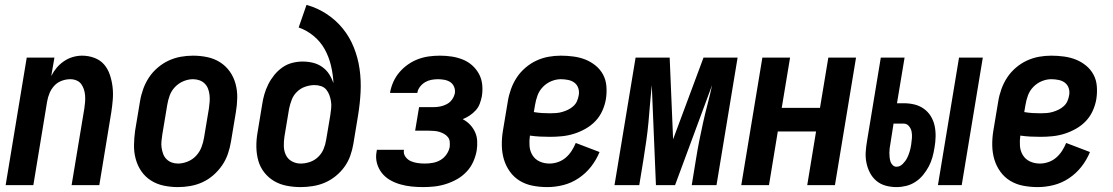

<svg xmlns="http://www.w3.org/2000/svg" viewBox="-20 -755 4540 783"><path d="M3 0 89 -520H202L189 -445Q198 -463 211 -478.5Q224 -494 241 -505.5Q258 -517 277 -522.5Q296 -528 315 -528Q341 -528 365 -519Q389 -510 404.5 -492Q420 -474 428 -450Q436 -426 439 -401Q442 -376 440 -350Q438 -324 434 -298L385 0H272L324 -313Q326 -326 327 -339.5Q328 -353 327 -366Q326 -379 322 -391Q318 -403 311 -412.5Q304 -422 292 -427Q280 -432 267 -432Q249 -432 231.5 -425.5Q214 -419 201.5 -405.5Q189 -392 182 -375Q175 -358 172 -340L116 0Z M706 8Q676 8 647.5 2Q619 -4 595.5 -19Q572 -34 556.5 -56.5Q541 -79 533.5 -106.5Q526 -134 526.5 -163.5Q527 -193 531 -222L551 -342Q555 -367 564 -392Q573 -417 587.5 -439Q602 -461 623 -479Q644 -497 668 -508Q692 -519 717 -523.5Q742 -528 767 -528Q797 -528 825.5 -522Q854 -516 877.5 -501Q901 -486 917 -463.5Q933 -441 940.5 -413.5Q948 -386 947.5 -356.5Q947 -327 942 -298L922 -178Q918 -153 909.5 -128Q901 -103 886 -81Q871 -59 850.5 -41Q830 -23 806 -12Q782 -1 756.5 3.5Q731 8 706 8ZM706 -88Q725 -88 745 -96Q765 -104 779.5 -119.5Q794 -135 801.5 -154.5Q809 -174 812 -193L832 -313Q834 -327 835 -340.5Q836 -354 834.5 -367.5Q833 -381 828.5 -393Q824 -405 815 -414Q806 -423 793.5 -427.5Q781 -432 767 -432Q748 -432 728.5 -424Q709 -416 694 -400.5Q679 -385 672 -365.5Q665 -346 662 -327L642 -207Q640 -193 638.5 -179.5Q637 -166 639 -152.5Q641 -139 645.5 -127Q650 -115 659 -106Q668 -97 680 -92.5Q692 -88 706 -88Z M1206 8Q1177 8 1149 2.5Q1121 -3 1098 -16.5Q1075 -30 1058 -51.5Q1041 -73 1033.5 -99.5Q1026 -126 1025.5 -155Q1025 -184 1030 -213L1049 -328Q1052 -349 1058 -370Q1064 -391 1074 -411Q1084 -431 1098.5 -449Q1113 -467 1131.5 -480Q1150 -493 1171.5 -498.5Q1193 -504 1214 -504Q1236 -504 1256.5 -499Q1277 -494 1294 -482Q1311 -470 1322 -453Q1333 -436 1340 -416Q1338 -453 1329.5 -488.5Q1321 -524 1304 -554.5Q1287 -585 1259.5 -608Q1232 -631 1198 -643L1230 -735Q1274 -723 1312 -698Q1350 -673 1378 -638.5Q1406 -604 1423 -561.5Q1440 -519 1446.5 -473Q1453 -427 1450.5 -379Q1448 -331 1440 -283L1421 -168Q1417 -144 1408.5 -120Q1400 -96 1385 -75Q1370 -54 1349 -37Q1328 -20 1304.5 -10Q1281 0 1255.5 4Q1230 8 1206 8ZM1206 -88Q1225 -88 1244 -94.5Q1263 -101 1277.5 -115Q1292 -129 1299.5 -147Q1307 -165 1310 -184L1327 -285Q1329 -299 1330.5 -313Q1332 -327 1330 -340.5Q1328 -354 1323.5 -366.5Q1319 -379 1311 -389Q1303 -399 1290 -403.5Q1277 -408 1263 -408Q1244 -408 1225 -401.5Q1206 -395 1191.5 -381Q1177 -367 1170 -349Q1163 -331 1159 -312L1140 -198Q1137 -178 1137.5 -158.5Q1138 -139 1146 -122.5Q1154 -106 1170.5 -97Q1187 -88 1206 -88Z M1705 8Q1681 8 1657.5 5.5Q1634 3 1611.5 -3.5Q1589 -10 1569.5 -21.5Q1550 -33 1536.5 -50.5Q1523 -68 1517 -90.5Q1511 -113 1516 -138L1517 -144H1628L1627 -142Q1625 -127 1634 -115Q1643 -103 1656 -97.5Q1669 -92 1683.5 -90Q1698 -88 1713 -88Q1729 -88 1745.5 -91Q1762 -94 1776.5 -102.5Q1791 -111 1801 -125.5Q1811 -140 1814 -156Q1815 -167 1814 -177.5Q1813 -188 1806.5 -196Q1800 -204 1791 -209Q1782 -214 1772.5 -217Q1763 -220 1752 -221Q1741 -222 1730 -222H1673L1689 -318H1746Q1760 -318 1774 -320.5Q1788 -323 1801.5 -330Q1815 -337 1823.5 -349Q1832 -361 1835 -375Q1837 -388 1832 -400.5Q1827 -413 1816.5 -420Q1806 -427 1792.5 -429.5Q1779 -432 1766 -432Q1753 -432 1739.5 -429.5Q1726 -427 1714 -420Q1702 -413 1693 -401.5Q1684 -390 1682 -377V-376H1571V-379Q1575 -401 1584.5 -422Q1594 -443 1609.5 -461Q1625 -479 1644.5 -492.5Q1664 -506 1685.5 -514Q1707 -522 1729.5 -525Q1752 -528 1774 -528Q1798 -528 1821.5 -524.5Q1845 -521 1866.5 -512.5Q1888 -504 1905 -489Q1922 -474 1933 -454Q1944 -434 1946.5 -410Q1949 -386 1945 -362Q1942 -347 1936.5 -332Q1931 -317 1920 -305Q1909 -293 1895.5 -284Q1882 -275 1867 -269Q1884 -260 1896.5 -247Q1909 -234 1917 -217Q1925 -200 1926 -180Q1927 -160 1924 -141Q1920 -118 1910 -95.5Q1900 -73 1882.5 -54.5Q1865 -36 1843.5 -24Q1822 -12 1798.5 -4.5Q1775 3 1751.5 5.5Q1728 8 1705 8Z M2212 8Q2182 8 2153 2.5Q2124 -3 2100 -17.5Q2076 -32 2059.5 -55Q2043 -78 2035 -105Q2027 -132 2026.5 -162Q2026 -192 2031 -222L2051 -342Q2055 -367 2064 -392Q2073 -417 2087.5 -439Q2102 -461 2123 -479Q2144 -497 2168 -508Q2192 -519 2217 -523.5Q2242 -528 2267 -528Q2293 -528 2319 -524.5Q2345 -521 2367.5 -512Q2390 -503 2409 -487.5Q2428 -472 2439.5 -450.5Q2451 -429 2453 -403Q2455 -377 2451 -351Q2447 -327 2436.5 -303.5Q2426 -280 2408.5 -261.5Q2391 -243 2368 -230Q2345 -217 2321 -209.5Q2297 -202 2272.5 -199.5Q2248 -197 2224 -197Q2203 -197 2182.5 -198Q2162 -199 2141 -202Q2138 -181 2139.5 -160Q2141 -139 2151.5 -122Q2162 -105 2180.5 -96.5Q2199 -88 2221 -88Q2238 -88 2255.5 -94Q2273 -100 2287 -112Q2301 -124 2311 -139.5Q2321 -155 2328 -172L2425 -135Q2412 -103 2390.5 -75.5Q2369 -48 2340 -28.5Q2311 -9 2278 -0.5Q2245 8 2212 8ZM2224 -293Q2236 -293 2248.5 -294Q2261 -295 2273 -298.5Q2285 -302 2296.5 -307.5Q2308 -313 2318 -322Q2328 -331 2333 -342.5Q2338 -354 2340 -366Q2343 -381 2338.5 -395Q2334 -409 2323 -417.5Q2312 -426 2297 -429Q2282 -432 2267 -432Q2248 -432 2228.5 -424Q2209 -416 2194 -400.5Q2179 -385 2172 -365.5Q2165 -346 2162 -327L2157 -298Q2174 -295 2190.5 -294Q2207 -293 2224 -293Z M2733 0H2655L2638 -408Q2634 -370 2631 -332Q2628 -294 2624.5 -256Q2621 -218 2615.5 -180Q2610 -142 2604 -104L2587 0H2486L2572 -520H2711L2725 -187L2849 -520H2988L2902 0H2801L2818 -104Q2824 -142 2831.5 -180Q2839 -218 2847.5 -256Q2856 -294 2866 -332Q2876 -370 2884 -408Z M3003 0 3089 -520H3202L3168 -315H3324L3358 -520H3471L3385 0H3272L3308 -219H3152L3116 0Z M3805 0 3891 -520H3988L3902 0ZM3636 8Q3613 8 3591.5 2Q3570 -4 3554 -17.5Q3538 -31 3528 -50Q3518 -69 3513.5 -91Q3509 -113 3510.5 -135.5Q3512 -158 3516 -181L3572 -520H3669L3638 -334H3665Q3688 -334 3709 -329Q3730 -324 3747.5 -311.5Q3765 -299 3776 -281Q3787 -263 3791.5 -242Q3796 -221 3795.5 -198Q3795 -175 3791 -153Q3788 -133 3782.5 -113.5Q3777 -94 3767.5 -76Q3758 -58 3744.5 -41.5Q3731 -25 3713.5 -13.5Q3696 -2 3676 3Q3656 8 3636 8ZM3636 -75Q3650 -75 3661.5 -86.5Q3673 -98 3679.5 -111Q3686 -124 3690 -138Q3694 -152 3696 -166Q3698 -179 3699 -192.5Q3700 -206 3697.5 -218.5Q3695 -231 3686.5 -241Q3678 -251 3665 -251H3624L3611 -168Q3609 -158 3608 -149Q3607 -140 3607 -131Q3607 -122 3608 -113Q3609 -104 3611.5 -96Q3614 -88 3620.5 -81.5Q3627 -75 3636 -75Z M4212 8Q4182 8 4153 2.5Q4124 -3 4100 -17.5Q4076 -32 4059.5 -55Q4043 -78 4035 -105Q4027 -132 4026.5 -162Q4026 -192 4031 -222L4051 -342Q4055 -367 4064 -392Q4073 -417 4087.5 -439Q4102 -461 4123 -479Q4144 -497 4168 -508Q4192 -519 4217 -523.5Q4242 -528 4267 -528Q4293 -528 4319 -524.5Q4345 -521 4367.5 -512Q4390 -503 4409 -487.5Q4428 -472 4439.5 -450.5Q4451 -429 4453 -403Q4455 -377 4451 -351Q4447 -327 4436.5 -303.5Q4426 -280 4408.5 -261.5Q4391 -243 4368 -230Q4345 -217 4321 -209.5Q4297 -202 4272.5 -199.5Q4248 -197 4224 -197Q4203 -197 4182.5 -198Q4162 -199 4141 -202Q4138 -181 4139.5 -160Q4141 -139 4151.5 -122Q4162 -105 4180.5 -96.5Q4199 -88 4221 -88Q4238 -88 4255.5 -94Q4273 -100 4287 -112Q4301 -124 4311 -139.5Q4321 -155 4328 -172L4425 -135Q4412 -103 4390.5 -75.5Q4369 -48 4340 -28.5Q4311 -9 4278 -0.5Q4245 8 4212 8ZM4224 -293Q4236 -293 4248.5 -294Q4261 -295 4273 -298.5Q4285 -302 4296.5 -307.5Q4308 -313 4318 -322Q4328 -331 4333 -342.5Q4338 -354 4340 -366Q4343 -381 4338.5 -395Q4334 -409 4323 -417.5Q4312 -426 4297 -429Q4282 -432 4267 -432Q4248 -432 4228.5 -424Q4209 -416 4194 -400.5Q4179 -385 4172 -365.5Q4165 -346 4162 -327L4157 -298Q4174 -295 4190.5 -294Q4207 -293 4224 -293Z"/></svg>

Font: Iosevka Term Curly
Style: Bold Italic
Weight: 700
Italic angle: -9°
Designer: Belleve Invis
Foundry: Belleve Invis
Version: Version 32.3.0